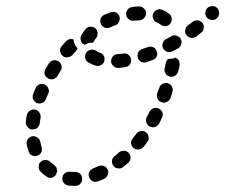

<svg xmlns="http://www.w3.org/2000/svg" viewBox="-20 -583 732 624"><path d="M241 14Q238 18 234 19Q230 21 225 21H223Q212 21 202 20Q193 19 187 11Q181 4 183 -5Q183 -10 185 -14Q188 -17 191 -20Q195 -23 199 -24Q203 -25 208 -25Q215 -24 222 -24H225Q232 -24 238 -20Q244 -16 246 -9Q247 -6 247 -3Q247 -2 247 -2Q247 -2 247 -2Q247 3 246 7Q244 11 241 14ZM330 -32Q329 -32 329 -32Q329 -32 329 -33Q328 -34 327 -36Q325 -39 323 -41Q320 -43 317 -44Q313 -45 308 -45Q304 -45 300 -43Q291 -39 283 -36Q279 -34 275 -31Q272 -28 270 -24Q268 -20 268 -15Q268 -11 270 -7Q273 2 281 6Q290 10 299 6Q309 3 319 -2Q327 -6 330 -15Q334 -24 330 -32ZM130 -10Q120 -17 112 -25Q109 -28 107 -32Q106 -37 106 -41Q106 -45 107 -50Q109 -54 112 -57Q116 -60 120 -62Q124 -63 128 -63Q133 -63 137 -61Q141 -60 144 -56Q150 -51 157 -46Q160 -43 163 -39Q165 -35 165 -31Q166 -29 166 -27Q166 -25 165 -24Q163 -19 162 -15Q162 -15 161 -14Q161 -14 161 -14Q156 -7 146 -5Q137 -4 130 -10ZM404 -69Q405 -74 403 -78Q402 -82 399 -85Q399 -85 399 -86Q399 -86 399 -86Q397 -87 396 -88Q390 -93 382 -93Q373 -93 367 -88Q360 -81 353 -76Q345 -70 344 -61Q343 -51 349 -44Q351 -41 355 -38Q359 -36 364 -36Q368 -35 372 -36Q377 -37 380 -40Q389 -47 397 -54Q400 -57 402 -61Q404 -65 404 -69ZM73 -91Q69 -102 67 -113Q65 -122 70 -130Q75 -138 84 -140Q89 -141 93 -140Q98 -139 101 -136Q105 -134 108 -130Q110 -126 111 -122Q113 -113 115 -105Q117 -99 116 -92Q114 -86 109 -81Q105 -80 102 -77Q101 -77 101 -77Q101 -77 101 -77Q92 -74 84 -78Q75 -82 73 -91ZM454 -153Q454 -153 454 -153Q454 -153 454 -153Q453 -154 452 -155Q449 -157 445 -157Q441 -158 438 -157Q433 -157 429 -154Q425 -152 423 -148Q417 -141 411 -133Q405 -126 406 -117Q407 -108 414 -102Q422 -96 431 -97Q440 -98 446 -105Q453 -113 459 -122Q465 -129 463 -138Q462 -148 454 -153ZM64 -187Q65 -198 67 -209Q68 -213 71 -217Q73 -221 77 -223Q81 -226 85 -227Q89 -227 94 -227Q103 -225 108 -217Q113 -210 112 -200Q110 -191 109 -182Q109 -178 106 -174Q104 -170 101 -167Q98 -165 96 -164Q93 -163 90 -163Q87 -163 84 -162Q84 -162 84 -162Q84 -162 84 -162Q75 -163 69 -171Q63 -178 64 -187ZM496 -230Q496 -230 496 -230Q496 -230 496 -230Q495 -230 494 -231Q486 -234 478 -231Q470 -227 466 -220Q462 -211 457 -203Q453 -195 455 -186Q458 -177 466 -172Q474 -168 483 -170Q492 -173 497 -181Q502 -190 506 -200Q511 -208 508 -217Q505 -226 496 -230ZM88 -260Q86 -264 86 -269Q86 -273 88 -277Q91 -287 96 -297Q97 -301 101 -304Q104 -307 108 -309Q112 -310 117 -310Q121 -310 125 -308Q134 -304 137 -296Q141 -287 137 -279Q133 -270 129 -261Q128 -257 125 -254Q122 -250 118 -249Q114 -247 111 -247Q107 -247 104 -247Q102 -248 100 -248Q100 -248 100 -248Q100 -248 100 -248Q96 -250 93 -253Q90 -256 88 -260ZM540 -282V-284Q542 -288 541 -293Q541 -297 539 -301Q537 -305 534 -308Q530 -311 526 -312Q525 -312 524 -313Q516 -315 508 -310Q500 -306 498 -298L497 -296Q494 -288 491 -279Q490 -275 490 -271Q490 -266 492 -262Q494 -258 497 -255Q501 -252 505 -251Q509 -249 514 -249Q518 -250 522 -252Q526 -253 529 -257Q532 -260 534 -264Q537 -273 540 -282ZM125 -342Q124 -346 125 -351Q126 -355 128 -359Q133 -368 139 -377Q141 -381 145 -383Q149 -386 153 -387Q157 -388 162 -387Q166 -386 170 -384Q178 -379 180 -369Q182 -360 177 -353Q171 -345 167 -336Q162 -329 154 -326Q145 -324 138 -327Q137 -328 136 -328Q136 -328 136 -328Q136 -328 136 -328Q132 -331 129 -334Q126 -338 125 -342ZM560 -388Q558 -391 556 -393Q553 -395 550 -396Q543 -392 535 -392Q530 -391 526 -391Q523 -389 522 -386Q520 -383 519 -380Q518 -371 515 -361Q513 -352 518 -344Q523 -336 532 -334Q541 -332 549 -337Q557 -342 559 -351Q562 -361 564 -371Q564 -375 563 -380Q563 -384 560 -388ZM387 -365Q376 -363 365 -362Q356 -362 349 -368Q342 -374 341 -383Q341 -393 347 -400Q353 -407 362 -407Q371 -408 381 -409Q389 -410 396 -406Q403 -401 405 -394Q406 -392 406 -390Q406 -390 406 -390Q406 -390 406 -390Q407 -381 402 -373Q396 -366 387 -365ZM290 -370Q277 -374 267 -380Q259 -385 257 -394Q255 -403 260 -411Q265 -419 274 -421Q283 -423 291 -419Q296 -415 304 -412Q311 -410 315 -405Q319 -399 320 -393Q319 -389 319 -386Q319 -385 319 -385Q319 -384 319 -384Q316 -375 307 -371Q299 -367 290 -370ZM476 -388Q466 -384 456 -381Q448 -378 439 -382Q431 -386 428 -395Q425 -404 429 -413Q434 -421 443 -424Q451 -427 461 -430Q469 -433 477 -430Q485 -427 488 -419Q489 -418 489 -417Q489 -417 489 -417Q489 -417 489 -417Q493 -408 489 -399Q485 -391 476 -388ZM175 -417Q175 -422 176 -426Q178 -430 181 -434Q188 -442 195 -449Q200 -454 206 -456Q213 -457 219 -455Q219 -449 221 -444Q224 -435 230 -428Q231 -427 232 -426Q231 -424 230 -422Q229 -420 228 -418Q221 -411 215 -404Q209 -398 201 -397Q193 -395 185 -400Q185 -401 184 -402Q183 -402 183 -402Q183 -402 183 -402Q180 -405 178 -409Q176 -413 175 -417ZM567 -457Q567 -457 567 -457Q567 -457 567 -457Q566 -458 566 -459Q564 -462 560 -464Q557 -466 554 -467Q549 -469 545 -468Q540 -468 536 -465Q528 -461 520 -456Q511 -452 509 -443Q506 -434 510 -426Q514 -418 523 -415Q532 -412 540 -416Q550 -421 559 -426Q567 -431 569 -440Q572 -449 567 -457ZM243 -451Q241 -455 242 -460Q242 -464 244 -468Q250 -479 258 -488Q263 -495 273 -496Q282 -497 289 -492Q296 -486 297 -477Q298 -467 293 -460Q288 -454 284 -447Q284 -446 283 -445Q283 -445 282 -444Q275 -445 268 -443Q261 -441 254 -437Q254 -437 254 -437Q254 -437 254 -438Q250 -440 247 -443Q244 -447 243 -451ZM642 -492Q643 -497 642 -501Q640 -505 638 -509Q638 -509 638 -509Q638 -509 638 -509Q636 -510 635 -511Q629 -517 621 -517Q613 -517 606 -512Q599 -506 591 -501Q587 -498 585 -494Q583 -490 582 -486Q581 -481 582 -477Q583 -473 586 -469Q592 -462 601 -460Q610 -459 618 -464Q626 -471 634 -477Q638 -480 640 -484Q642 -488 642 -492ZM338 -494Q346 -498 355 -501Q364 -504 367 -513Q371 -521 368 -530Q365 -539 356 -543Q348 -546 339 -543Q329 -539 319 -535Q310 -531 307 -522Q304 -513 308 -505Q308 -505 308 -504Q308 -504 308 -504Q311 -501 313 -498Q318 -493 325 -492Q332 -491 338 -494ZM508 -551Q520 -546 530 -538Q537 -533 538 -523Q539 -514 534 -507Q528 -499 519 -498Q510 -497 502 -503Q497 -507 490 -510Q484 -512 480 -518Q477 -523 476 -529Q477 -534 477 -538Q477 -538 478 -539Q478 -539 478 -539Q482 -548 490 -551Q499 -555 508 -551ZM399 -520Q402 -517 407 -516Q411 -515 415 -516Q425 -517 434 -517Q443 -518 449 -525Q455 -532 455 -541Q454 -550 447 -556Q441 -563 431 -562Q421 -562 410 -560Q400 -559 395 -552Q389 -544 390 -535Q390 -535 390 -535Q390 -535 390 -535Q391 -533 391 -531Q392 -527 394 -525Q396 -522 399 -520ZM685 -558Q678 -564 669 -563Q660 -563 653 -556Q647 -549 647 -539Q648 -530 654 -524Q661 -518 671 -518Q680 -518 686 -525L687 -526Q693 -533 692 -542Q692 -551 685 -558Z"/></svg>

Font: FRB American Cursive Guidelines Dashed Extrabold
Style: Bold Italic
Weight: 800
Italic angle: -25°
Version: Version 2.0;Modular Font Editor K font №1